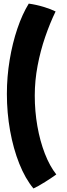

<svg xmlns="http://www.w3.org/2000/svg" viewBox="-20 -804 378 1088"><path d="M169.5 264Q123 208 89.2 123.2Q55.5 38.5 37.2 -63.2Q19 -165 19 -271.5Q19 -369.5 34.8 -464.5Q50.5 -559.5 78.5 -642Q106.5 -724.5 143 -783.5Q186 -777.5 227.8 -764.8Q269.5 -752 295 -739Q263 -673 236 -594.5Q209 -516 193 -431.5Q177 -347 177 -262.5Q177 -173.5 191.8 -89.2Q206.5 -5 234 66Q261.5 137 299 184.5Q289 192 272.2 203.2Q255.5 214.5 236 226.8Q216.5 239 198.8 249Q181 259 169.5 264Z"/></svg>

Font: Grandstander Thin
Style: Bold
Weight: 700
Version: Version 1.200